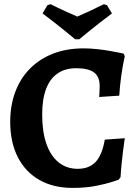

<svg xmlns="http://www.w3.org/2000/svg" viewBox="-20 -884 656 915"><path d="M325.9 11.5Q234 11.5 167.5 -26.5Q100.9 -64.5 64.8 -135.3Q28.7 -206.2 28.7 -303.3Q28.7 -382.9 53.4 -447.6Q78 -512.4 124.1 -558.3Q170.2 -604.2 234.4 -628.9Q298.6 -653.5 378.6 -653.5Q410.1 -653.5 443.6 -649.8Q477 -646.1 505.2 -641.1Q533.4 -636.1 551.1 -632.3Q568.9 -628.6 568.9 -628.6L574.7 -616.3Q574.7 -616.3 569.4 -591.3Q564.2 -566.3 558 -523.6Q551.8 -480.9 548.3 -428.1L452.5 -421.8Q452.5 -421.8 453.8 -438.6Q455.1 -455.3 455.1 -474.4Q455.1 -518.7 428 -538.8Q401 -558.9 343.2 -558.9Q290.7 -558.9 254.5 -534.1Q218.3 -509.3 199.6 -460.3Q181 -411.4 181 -337.7Q181 -256 201.3 -198.1Q221.7 -140.3 259.7 -109.9Q297.7 -79.5 350.4 -79.5Q404.9 -79.5 435.8 -112.4Q466.7 -145.2 479.4 -218.6L574.7 -225.3Q574.7 -225.3 572.2 -208.2Q569.6 -191.2 566.3 -163.5Q562.9 -135.9 559.5 -103.3Q556.2 -70.8 554.5 -39.7L545.4 -27.5Q545.4 -27.5 516.1 -17.8Q486.9 -8 437.6 1.8Q388.2 11.5 325.9 11.5ZM338 -696.8Q338 -696.8 324.4 -708.2Q310.9 -719.6 287.9 -738.1Q264.9 -756.6 237.5 -778.2Q210 -799.7 182.9 -820L206.4 -860L221.7 -863.7Q256.2 -846.4 291.7 -830.3Q327.3 -814.1 348.2 -805Q370.1 -814.1 404.4 -830Q438.7 -845.9 474.2 -863.7L489.5 -860L513.5 -820Q486.3 -799.7 458.7 -778.2Q431 -756.6 408 -738.1Q385 -719.6 371.5 -708.2Q357.9 -696.8 357.9 -696.8Z"/></svg>

Font: Alegreya
Style: Regular
Weight: 400
Designer: Juan Pablo del Peral
Foundry: Huerta Tipografica
Version: Version 2.009